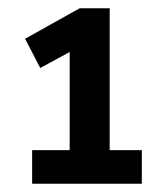

<svg xmlns="http://www.w3.org/2000/svg" viewBox="-20 -725 390 463"><path d="M57.5 -282V-363H148V-621H187.5L77 -561L40.5 -631.5L172 -705H244.5V-363H322V-282Z"/></svg>

Font: Nunito Sans 12pt ExtraLight SemiCondensed
Style: Regular
Weight: 200
Width: 4
Version: Version 3.101;gftools[0.9.27]